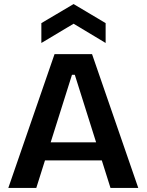

<svg xmlns="http://www.w3.org/2000/svg" viewBox="-20 -927 723 947"><path d="M21 0 249 -660H434L662 0H525L349 -558H335L159 0ZM143 -136V-225H558V-136ZM184 -715V-813L343 -907L501 -813V-715L343 -810Z"/></svg>

Font: Bricolage Grotesque 16pt SemiBold
Style: Regular
Weight: 600
Version: Version 1.001;gftools[0.9.33.dev8+g029e19f]